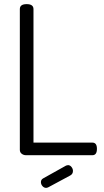

<svg xmlns="http://www.w3.org/2000/svg" viewBox="-20 -751 503 929"><path d="M320 98 214 155Q208 158 203 158Q193 158 185.5 149.5Q178 141 178 130Q178 118 189 112L300 50Q306 48 309 48Q319 48 326 57Q333 66 333 76Q333 91 320 98ZM427 0H106Q94 0 85 -7Q76 -14 76 -26V-707Q76 -731 109 -731Q142 -731 142 -707V-61H427Q449 -61 449 -31Q449 0 427 0Z"/></svg>

Font: Dosis
Style: Regular
Weight: 400
Designer: Edgar Tolentino, Pablo Impallari, Igino Marini
Foundry: Edgar Tolentino, Pablo Impallari, Igino Marini
Version: Version 1.007